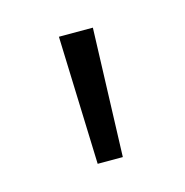

<svg xmlns="http://www.w3.org/2000/svg" viewBox="-48 -796 285 295"><g transform="rotate(-15 95.0 -648.0)"><path d="M68 -750H122L115 -546H75Z"/></g></svg>

Font: Bounded
Style: Regular
Weight: 200
Designer: Vlad Churkin
Version: Version 1.0